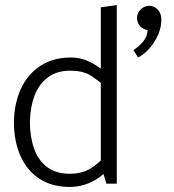

<svg xmlns="http://www.w3.org/2000/svg" viewBox="-20 -725 687 758"><path d="M570 -702Q556 -702 545 -695Q534 -688 527.5 -677.5Q521 -667 521 -654Q521 -642 526.5 -631.5Q532 -621 541.5 -614.5Q551 -608 563 -606Q561 -580 545.5 -561.5Q530 -543 507 -527L525 -498Q550 -511 570.5 -534.5Q591 -558 604 -587.5Q617 -617 617 -647Q617 -672 603 -687Q589 -702 570 -702ZM378 -73 400 0H441V-705L378 -696ZM395 -109Q369 -79 336 -59Q303 -39 255 -39Q201 -39 166 -65.5Q131 -92 114.5 -138.5Q98 -185 98 -244Q99 -301 116 -346.5Q133 -392 168.5 -419Q204 -446 257 -446Q309 -446 340 -425.5Q371 -405 396 -382L416 -422Q397 -440 373 -457.5Q349 -475 321 -486.5Q293 -498 260 -498Q189 -498 138.5 -464.5Q88 -431 62 -373.5Q36 -316 35 -243Q35 -168 60.5 -110Q86 -52 135.5 -19.5Q185 13 256 13Q287 13 316 3.5Q345 -6 370 -23.5Q395 -41 415 -64Z"/></svg>

Font: Catamaran Light
Style: Regular
Weight: 300
Designer: Pria Ravichandran
Version: Version 2.000